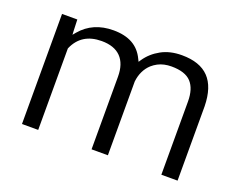

<svg xmlns="http://www.w3.org/2000/svg" viewBox="-89 -691 1053 842"><g transform="rotate(20 438.0 -269.5)"><path d="M146.5 -521 148.4 -469.2 149.4 -450.7 161.1 -464.8Q217.3 -530.8 312.5 -530.8Q366.2 -530.8 401.9 -510.7Q437.5 -490.7 456.5 -450.2L462.4 -438.5L469.2 -448.7Q481.9 -467.3 498.5 -482.2Q515.1 -497.1 535.6 -508.3Q576.2 -530.8 631.8 -530.8Q715.8 -530.8 757.8 -487.1Q799.8 -443.4 801.3 -354V-7.3H725.6V-348.6Q725.6 -408.2 697.8 -438.5Q669.9 -468.8 605.5 -468.8Q587.9 -468.8 572.3 -465.3Q556.6 -461.9 542.7 -454.6Q528.8 -447.3 517.1 -437Q499.5 -420.9 489.3 -399.4Q479 -377.9 476.1 -351.6V-351.1V-350.6V-7.3H399.9V-346.2Q399.9 -406.2 369.4 -437.5Q338.9 -468.8 279.8 -468.8Q186 -468.8 151.4 -388.7L150.9 -387.2V-385.7V-7.3H75.2V-521Z"/></g></svg>

Font: Vazir Light FD-UI
Style: Light-FD-UI
Weight: 300
Designer: Saber Rastikerdar
Foundry: Saber Rastikerdar
Version: Version 30.1.0